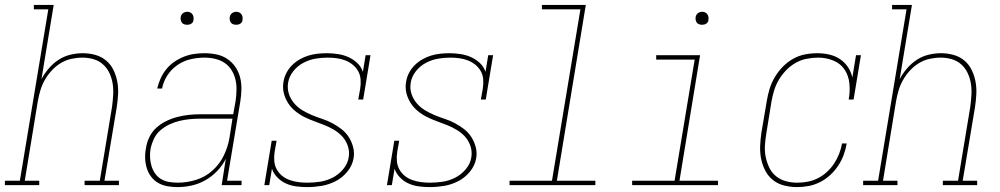

<svg xmlns="http://www.w3.org/2000/svg" viewBox="-57 -755 4077 783"><path d="M-37 0V-18H24L140 -717H81V-735H162L112 -432Q124 -455 142 -476Q160 -497 182.5 -511.5Q205 -526 230.5 -532Q256 -538 281 -538Q307 -538 332 -531Q357 -524 376 -508Q395 -492 406 -469Q417 -446 421.5 -421Q426 -396 424.5 -369.5Q423 -343 419 -317L369 -18H428V0H288V-18H350L400 -320Q403 -343 404.5 -367Q406 -391 402.5 -413.5Q399 -436 389.5 -456.5Q380 -477 363.5 -492Q347 -507 325 -513.5Q303 -520 279 -520Q257 -520 234 -515Q211 -510 190.5 -497.5Q170 -485 153.5 -467Q137 -449 125.5 -428.5Q114 -408 107.5 -386Q101 -364 97 -341L44 -18H103V0Z M667 8Q646 8 626 4.5Q606 1 589 -8.5Q572 -18 560 -33.5Q548 -49 542 -68Q536 -87 535 -107.5Q534 -128 538 -149Q541 -172 551.5 -194.5Q562 -217 580 -233.5Q598 -250 620.5 -261Q643 -272 666.5 -278Q690 -284 713 -286.5Q736 -289 759 -289H894L904 -344Q907 -366 907.5 -388.5Q908 -411 903 -431.5Q898 -452 887 -469.5Q876 -487 859 -498.5Q842 -510 820.5 -515Q799 -520 777 -520Q749 -520 720.5 -513.5Q692 -507 667 -490Q642 -473 625.5 -447.5Q609 -422 604 -394H584Q589 -415 598 -435Q607 -455 621 -472.5Q635 -490 654 -503Q673 -516 693.5 -524Q714 -532 735 -535Q756 -538 777 -538Q802 -538 826 -533Q850 -528 869.5 -515Q889 -502 902.5 -482.5Q916 -463 922 -440Q928 -417 927.5 -391.5Q927 -366 923 -341L869 -18H928V0H847L864 -108Q851 -81 829 -58Q807 -35 780.5 -20Q754 -5 725 1.5Q696 8 667 8ZM668 -10Q705 -10 742.5 -21.5Q780 -33 809.5 -59.5Q839 -86 856 -121.5Q873 -157 879 -194L891 -271H759Q738 -271 717 -269Q696 -267 675 -262Q654 -257 634 -247.5Q614 -238 597 -223.5Q580 -209 570.5 -188.5Q561 -168 557 -148Q554 -130 555 -112Q556 -94 561 -77.5Q566 -61 576 -47Q586 -33 600.5 -24.5Q615 -16 632.5 -13Q650 -10 668 -10ZM906 -654Q900 -654 894 -656Q888 -658 884.5 -663Q881 -668 880 -674Q879 -680 880 -686Q881 -691 883.5 -695Q886 -699 889.5 -701.5Q893 -704 897.5 -705.5Q902 -707 906 -707Q913 -707 918.5 -704.5Q924 -702 927.5 -697Q931 -692 932 -686Q933 -680 932 -674Q932 -669 929.5 -665Q927 -661 923 -658.5Q919 -656 915 -655Q911 -654 906 -654ZM706 -654Q700 -654 694 -656Q688 -658 684.5 -663Q681 -668 680 -674Q679 -680 680 -686Q681 -691 683.5 -695Q686 -699 689.5 -701.5Q693 -704 697.5 -705.5Q702 -707 706 -707Q713 -707 718.5 -704.5Q724 -702 727.5 -697Q731 -692 732 -686Q733 -680 732 -674Q732 -669 729.5 -665Q727 -661 723 -658.5Q719 -656 715 -655Q711 -654 706 -654Z M1195 8Q1173 8 1150.5 5Q1128 2 1108.5 -7Q1089 -16 1074 -31.5Q1059 -47 1052 -67L1041 0H1021L1051 -181H1071L1063 -136Q1060 -117 1061.5 -98.5Q1063 -80 1071.5 -64.5Q1080 -49 1093.5 -38Q1107 -27 1124 -21Q1141 -15 1159 -12.5Q1177 -10 1196 -10Q1222 -10 1248.5 -14Q1275 -18 1299.5 -30.5Q1324 -43 1342.5 -65Q1361 -87 1365 -113Q1369 -136 1362 -158Q1355 -180 1340.5 -196.5Q1326 -213 1307 -224.5Q1288 -236 1267 -244.5Q1246 -253 1225 -260.5Q1204 -268 1184 -278Q1164 -288 1147 -302Q1130 -316 1118 -334.5Q1106 -353 1100.5 -375Q1095 -397 1099 -421Q1102 -440 1111 -457.5Q1120 -475 1134 -489Q1148 -503 1165.5 -513Q1183 -523 1201.5 -528.5Q1220 -534 1238.5 -536Q1257 -538 1276 -538Q1298 -538 1321 -534.5Q1344 -531 1364 -522Q1384 -513 1400 -498Q1416 -483 1423 -462L1434 -530H1454L1424 -349H1404L1412 -394Q1415 -413 1413.5 -431.5Q1412 -450 1403.5 -465Q1395 -480 1381.5 -491Q1368 -502 1351.5 -508.5Q1335 -515 1316.5 -517.5Q1298 -520 1280 -520Q1280 -520 1280 -520Q1280 -520 1279 -520Q1254 -520 1228.5 -515.5Q1203 -511 1179.5 -498.5Q1156 -486 1139 -464.5Q1122 -443 1118 -418Q1114 -394 1121 -372.5Q1128 -351 1142.5 -334Q1157 -317 1176 -305.5Q1195 -294 1215.5 -285.5Q1236 -277 1257.5 -270Q1279 -263 1298.5 -252.5Q1318 -242 1335.5 -228.5Q1353 -215 1365 -196.5Q1377 -178 1383 -155.5Q1389 -133 1385 -110Q1380 -80 1359.5 -55Q1339 -30 1311.5 -16Q1284 -2 1254.5 3Q1225 8 1196 8Z M1695 8Q1673 8 1650.5 5Q1628 2 1608.5 -7Q1589 -16 1574 -31.5Q1559 -47 1552 -67L1541 0H1521L1551 -181H1571L1563 -136Q1560 -117 1561.5 -98.5Q1563 -80 1571.5 -64.5Q1580 -49 1593.5 -38Q1607 -27 1624 -21Q1641 -15 1659 -12.5Q1677 -10 1696 -10Q1722 -10 1748.5 -14Q1775 -18 1799.5 -30.5Q1824 -43 1842.5 -65Q1861 -87 1865 -113Q1869 -136 1862 -158Q1855 -180 1840.5 -196.5Q1826 -213 1807 -224.5Q1788 -236 1767 -244.5Q1746 -253 1725 -260.5Q1704 -268 1684 -278Q1664 -288 1647 -302Q1630 -316 1618 -334.5Q1606 -353 1600.5 -375Q1595 -397 1599 -421Q1602 -440 1611 -457.5Q1620 -475 1634 -489Q1648 -503 1665.5 -513Q1683 -523 1701.5 -528.5Q1720 -534 1738.5 -536Q1757 -538 1776 -538Q1798 -538 1821 -534.5Q1844 -531 1864 -522Q1884 -513 1900 -498Q1916 -483 1923 -462L1934 -530H1954L1924 -349H1904L1912 -394Q1915 -413 1913.5 -431.5Q1912 -450 1903.5 -465Q1895 -480 1881.5 -491Q1868 -502 1851.5 -508.5Q1835 -515 1816.5 -517.5Q1798 -520 1780 -520Q1780 -520 1780 -520Q1780 -520 1779 -520Q1754 -520 1728.5 -515.5Q1703 -511 1679.5 -498.5Q1656 -486 1639 -464.5Q1622 -443 1618 -418Q1614 -394 1621 -372.5Q1628 -351 1642.5 -334Q1657 -317 1676 -305.5Q1695 -294 1715.5 -285.5Q1736 -277 1757.5 -270Q1779 -263 1798.5 -252.5Q1818 -242 1835.5 -228.5Q1853 -215 1865 -196.5Q1877 -178 1883 -155.5Q1889 -133 1885 -110Q1880 -80 1859.5 -55Q1839 -30 1811.5 -16Q1784 -2 1754.5 3Q1725 8 1696 8Z M2021 0V-18H2194L2310 -717H2153V-735H2332L2214 -18H2371V0Z M2521 0V-18H2694L2776 -512H2619V-530H2798L2714 -18H2871V0ZM2806 -654Q2800 -654 2794 -656Q2788 -658 2784.5 -663Q2781 -668 2780 -674Q2779 -680 2780 -686Q2781 -691 2783.5 -695Q2786 -699 2789.5 -701.5Q2793 -704 2797.5 -705.5Q2802 -707 2806 -707Q2813 -707 2818.5 -704.5Q2824 -702 2827.5 -697Q2831 -692 2832 -686Q2833 -680 2832 -674Q2832 -669 2829.5 -665Q2827 -661 2823 -658.5Q2819 -656 2815 -655Q2811 -654 2806 -654Z M3194 8Q3167 8 3141 1.5Q3115 -5 3095.5 -20.5Q3076 -36 3064 -59Q3052 -82 3047 -107Q3042 -132 3043 -159Q3044 -186 3048 -213L3070 -343Q3074 -368 3081.5 -392.5Q3089 -417 3102.5 -440Q3116 -463 3135 -482.5Q3154 -502 3177 -515Q3200 -528 3225.5 -533Q3251 -538 3276 -538Q3301 -538 3325 -532.5Q3349 -527 3368.5 -514Q3388 -501 3401 -481.5Q3414 -462 3419 -439L3434 -530H3454L3424 -349H3404Q3410 -381 3407 -413.5Q3404 -446 3387.5 -471Q3371 -496 3341.5 -508Q3312 -520 3280 -520Q3257 -520 3233.5 -515.5Q3210 -511 3188.5 -499Q3167 -487 3149.5 -469Q3132 -451 3119.5 -430Q3107 -409 3100 -386Q3093 -363 3089 -340L3068 -210Q3064 -186 3062.5 -162Q3061 -138 3065.5 -115.5Q3070 -93 3080 -72Q3090 -51 3107 -37Q3124 -23 3146.5 -16.5Q3169 -10 3194 -10Q3215 -10 3236.5 -14Q3258 -18 3278 -28Q3298 -38 3315 -53.5Q3332 -69 3344.5 -88Q3357 -107 3365 -127.5Q3373 -148 3377 -170H3396Q3392 -146 3383.5 -123Q3375 -100 3361 -79Q3347 -58 3328.5 -41Q3310 -24 3287.5 -12.5Q3265 -1 3241 3.5Q3217 8 3194 8Z M3463 0V-18H3524L3640 -717H3581V-735H3662L3612 -432Q3624 -455 3642 -476Q3660 -497 3682.5 -511.5Q3705 -526 3730.5 -532Q3756 -538 3781 -538Q3807 -538 3832 -531Q3857 -524 3876 -508Q3895 -492 3906 -469Q3917 -446 3921.5 -421Q3926 -396 3924.5 -369.5Q3923 -343 3919 -317L3869 -18H3928V0H3788V-18H3850L3900 -320Q3903 -343 3904.5 -367Q3906 -391 3902.5 -413.5Q3899 -436 3889.5 -456.5Q3880 -477 3863.5 -492Q3847 -507 3825 -513.5Q3803 -520 3779 -520Q3757 -520 3734 -515Q3711 -510 3690.5 -497.5Q3670 -485 3653.5 -467Q3637 -449 3625.5 -428.5Q3614 -408 3607.5 -386Q3601 -364 3597 -341L3544 -18H3603V0Z"/></svg>

Font: Iosevka Slab Thin Oblique
Style: Regular
Weight: 100
Italic angle: -9°
Monospace: yes
Designer: Belleve Invis
Foundry: Belleve Invis
Version: Version 11.1.0; ttfautohint (v1.8.3)